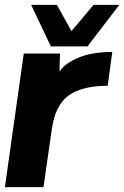

<svg xmlns="http://www.w3.org/2000/svg" viewBox="-29 -770 511 790"><path d="M180.2 -579.1 99.1 -750H205.1L265.1 -642.1L356 -750H461.9L331.1 -579.1ZM433.1 -556.2 414.1 -417Q309.1 -417 253.7 -377.4Q198.2 -337.9 184.1 -237.8L149.9 0H-8.8L68.8 -549.8H217.8L215.8 -475.1Q234.9 -507.3 291.5 -531.7Q348.1 -556.2 433.1 -556.2Z"/></svg>

Font: Oakes Grotesk
Style: Bold Italic
Weight: 700
Designer: Samuel Oakes
Foundry: Samuel Oakes
Version: Version 1.0 | wf-rip DC20170320